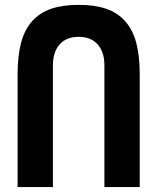

<svg xmlns="http://www.w3.org/2000/svg" viewBox="-20 -763 642 783"><path d="M51.8 -460Q51.8 -535.2 65.9 -588.4Q80.1 -641.6 110.8 -676.3Q141.6 -710.9 188.2 -727.1Q234.9 -743.2 300.8 -743.2Q366.7 -743.2 413.3 -727.1Q460 -710.9 490.7 -676.3Q521.5 -641.6 535.6 -588.4Q549.8 -535.2 549.8 -460V0H405.8V-496.1Q405.8 -550.8 378.4 -581.8Q351.1 -612.8 300.8 -612.8Q250.5 -612.8 223.1 -581.8Q195.8 -550.8 195.8 -496.1V0H51.8Z"/></svg>

Font: Hack
Style: Bold
Weight: 700
Monospace: yes
Designer: Christopher Simpkins
Foundry: Christopher Simpkins
Version: Version 2.017